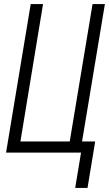

<svg xmlns="http://www.w3.org/2000/svg" viewBox="-20 -755 540 950"><path d="M352 175 381 0H10L132 -735H193L81 -55H325L438 -735H499L386 -55H451L413 175Z"/></svg>

Font: Iosevka SS04 Light Oblique
Style: Regular
Weight: 300
Italic angle: -9°
Monospace: yes
Designer: Belleve Invis
Foundry: Belleve Invis
Version: Version 19.0.0; ttfautohint (v1.8.4)